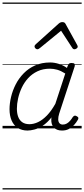

<svg xmlns="http://www.w3.org/2000/svg" viewBox="-20 -1011 663 1512"><path d="M197 17Q152 17 120 -3.5Q88 -24 71.5 -62Q55 -100 55 -151Q55 -196 67 -247Q79 -298 103.5 -346Q128 -394 166.5 -433.5Q205 -473 257 -496Q309 -519 375 -519Q409 -519 444.5 -507.5Q480 -496 507 -476L514 -494Q518 -506 524.5 -510.5Q531 -515 544 -515Q563 -515 567 -507.5Q571 -500 568 -488L446 -116Q438 -90 438.5 -70.5Q439 -51 448.5 -40.5Q458 -30 474 -30Q492 -30 506.5 -38.5Q521 -47 532.5 -60.5Q544 -74 553 -89Q557 -95 565 -99Q573 -103 584 -96Q596 -90 597 -82Q598 -74 592 -66Q581 -46 563.5 -27Q546 -8 523 4.5Q500 17 468 17Q447 17 431 11Q415 5 404 -7Q393 -19 388 -35Q383 -51 384 -72Q384 -76 384.5 -80Q385 -84 386 -87Q352 -44 317 -21.5Q282 1 251 9Q220 17 197 17ZM113 -155Q113 -118 123.5 -90.5Q134 -63 156 -48Q178 -33 212 -33Q245 -33 280 -49.5Q315 -66 349.5 -101.5Q384 -137 416 -194L494 -432Q459 -454 430 -462Q401 -470 373 -470Q318 -470 275 -449.5Q232 -429 201.5 -395.5Q171 -362 151.5 -320.5Q132 -279 122.5 -236Q113 -193 113 -155ZM274 -623Q266 -623 259 -630Q252 -637 252 -645Q252 -650 254.5 -654Q257 -658 261 -662L442 -825Q450 -832 457 -834.5Q464 -837 472 -837Q479 -837 485.5 -834Q492 -831 496 -823L586 -660Q589 -655 590.5 -651Q592 -647 592 -644Q592 -635 583 -629Q574 -623 567 -623Q561 -623 556.5 -626Q552 -629 549 -634L461 -769L296 -634Q289 -629 284.5 -626Q280 -623 274 -623ZM0 471H623V481H0ZM0 -20H623V0H0ZM0 -505H623V-500H0ZM0 -991H623V-981H0Z"/></svg>

Font: Playwrite IE Guides
Style: Regular
Weight: 400
Designer: Veronika Burian, José Scaglione
Foundry: TypeTogether
Version: Version 1.003